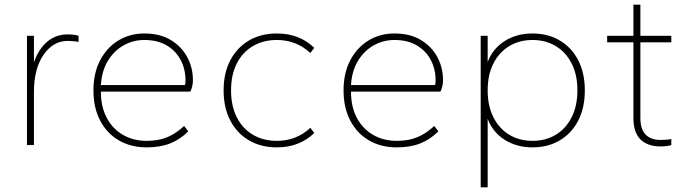

<svg xmlns="http://www.w3.org/2000/svg" viewBox="-20 -624 2954 826"><path d="M96 0V-470H126V-356Q146 -413 183 -444.5Q220 -476 271 -476Q285 -476 297.5 -474.5Q310 -473 318 -470V-444Q306 -446 294.5 -447Q283 -448 271 -448Q209 -448 167.5 -388.5Q126 -329 126 -227V0Z M611 10Q543 10 491.5 -20Q440 -50 411 -105Q382 -160 382 -235Q382 -310 411 -365Q440 -420 489.5 -450Q539 -480 601 -480Q668 -480 714.5 -452Q761 -424 785.5 -378.5Q810 -333 810 -278Q810 -264 806.5 -251Q803 -238 799 -230H414Q414 -164 439.5 -116.5Q465 -69 509.5 -43.5Q554 -18 611 -18Q662 -18 700 -34Q738 -50 772 -82L790 -59Q755 -24 712 -7Q669 10 611 10ZM414 -258H775Q777 -262 777.5 -267.5Q778 -273 778 -278Q778 -327 757 -366.5Q736 -406 696.5 -429Q657 -452 601 -452Q553 -452 512 -429Q471 -406 444.5 -363Q418 -320 414 -258Z M1171 10Q1103 10 1051.5 -20Q1000 -50 971 -105Q942 -160 942 -235Q942 -310 971 -365Q1000 -420 1051.5 -450Q1103 -480 1171 -480Q1222 -480 1262.5 -463.5Q1303 -447 1332 -418L1315 -396Q1285 -424 1249 -438Q1213 -452 1171 -452Q1113 -452 1068.5 -426Q1024 -400 999 -351.5Q974 -303 974 -235Q974 -168 999 -119Q1024 -70 1068.5 -44Q1113 -18 1171 -18Q1213 -18 1249 -32Q1285 -46 1315 -74L1332 -52Q1303 -23 1262.5 -6.5Q1222 10 1171 10Z M1687 10Q1619 10 1567.5 -20Q1516 -50 1487 -105Q1458 -160 1458 -235Q1458 -310 1487 -365Q1516 -420 1565.5 -450Q1615 -480 1677 -480Q1744 -480 1790.5 -452Q1837 -424 1861.5 -378.5Q1886 -333 1886 -278Q1886 -264 1882.5 -251Q1879 -238 1875 -230H1490Q1490 -164 1515.5 -116.5Q1541 -69 1585.5 -43.5Q1630 -18 1687 -18Q1738 -18 1776 -34Q1814 -50 1848 -82L1866 -59Q1831 -24 1788 -7Q1745 10 1687 10ZM1490 -258H1851Q1853 -262 1853.5 -267.5Q1854 -273 1854 -278Q1854 -327 1833 -366.5Q1812 -406 1772.5 -429Q1733 -452 1677 -452Q1629 -452 1588 -429Q1547 -406 1520.5 -363Q1494 -320 1490 -258Z M2048 182V-470H2078V-357Q2099 -414 2150.5 -447Q2202 -480 2271 -480Q2337 -480 2388 -450Q2439 -420 2467.5 -365Q2496 -310 2496 -235Q2496 -160 2467.5 -105Q2439 -50 2388 -20Q2337 10 2271 10Q2202 10 2150.5 -23Q2099 -56 2078 -113V182ZM2271 -18Q2327 -18 2370.5 -44Q2414 -70 2439 -119Q2464 -168 2464 -235Q2464 -303 2439 -351.5Q2414 -400 2370.5 -426Q2327 -452 2271 -452Q2215 -452 2171.5 -426Q2128 -400 2103 -351.5Q2078 -303 2078 -235Q2078 -168 2103 -119Q2128 -70 2171.5 -44Q2215 -18 2271 -18Z M2822 6Q2766 6 2735.5 -24Q2705 -54 2705 -117V-442H2592V-470H2705V-604H2735V-470H2868V-442H2735V-117Q2735 -68 2757.5 -45Q2780 -22 2822 -22Q2834 -22 2847 -23Q2860 -24 2868 -26V0Q2860 3 2847 4.5Q2834 6 2822 6Z"/></svg>

Font: Gantari Thin
Style: Regular
Weight: 250
Designer: Anugrah Pasau
Foundry: Lafontype
Version: Version 1.000